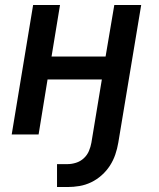

<svg xmlns="http://www.w3.org/2000/svg" viewBox="-20 -540 640 771"><path d="M252 211H209V119H252Q268 119 285.5 113.5Q303 108 316.5 95.5Q330 83 337 66.5Q344 50 347 33L389 -221H171L135 0H27L113 -520H221L187 -313H404L439 -520H547L455 33Q451 57 443 80.5Q435 104 421.5 125Q408 146 388.5 163.5Q369 181 346 192Q323 203 299 207Q275 211 252 211Z"/></svg>

Font: Iosevka SS04 Semibold Extended
Style: Italic
Weight: 600
Width: 7
Italic angle: -9°
Monospace: yes
Designer: Belleve Invis
Foundry: Belleve Invis
Version: Version 19.0.0; ttfautohint (v1.8.4)